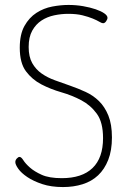

<svg xmlns="http://www.w3.org/2000/svg" viewBox="-20 -751 521 777"><path d="M230 -30Q312 -30 354.5 -71Q397 -112 397 -192Q397 -256 372 -290.5Q347 -325 309.5 -345Q272 -365 228.5 -377.5Q185 -390 147.5 -409.5Q110 -429 85 -462.5Q60 -496 60 -558Q60 -612 79 -646Q98 -680 127.5 -699Q157 -718 191.5 -724.5Q226 -731 257 -731Q288 -731 316.5 -726Q345 -721 367 -713.5Q389 -706 402 -697Q415 -688 415 -679Q415 -673 409.5 -665Q404 -657 397 -657Q392 -657 382 -663Q372 -669 355 -676Q338 -683 314 -689Q290 -695 256 -695Q228 -695 199.5 -689Q171 -683 148 -668Q125 -653 110.5 -627Q96 -601 96 -561Q96 -521 110.5 -495.5Q125 -470 148.5 -453.5Q172 -437 202.5 -426Q233 -415 264.5 -404Q296 -393 326.5 -379Q357 -365 380.5 -342Q404 -319 418.5 -283.5Q433 -248 433 -195Q433 -142 418 -104Q403 -66 377 -41.5Q351 -17 314.5 -5.5Q278 6 235 6Q187 6 151 -6Q115 -18 90.5 -34.5Q66 -51 54 -68Q42 -85 42 -95Q42 -103 48 -109.5Q54 -116 59 -116Q66 -116 74.5 -102.5Q83 -89 101 -73Q119 -57 149 -43.5Q179 -30 230 -30Z"/></svg>

Font: AkaAcidDosis
Style: ExtraLight
Weight: 250
Designer: Edgar Tolentino, Pablo Impallari, Igino Marini, Aka-Acid
Foundry: Edgar Tolentino, Pablo Impallari, Igino Marini, Aka-Acid
Version: Version 1.007